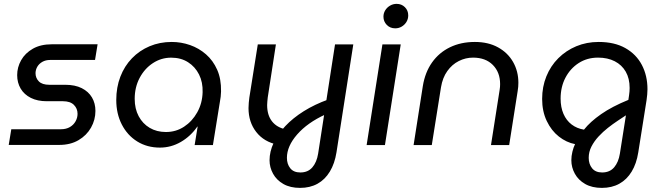

<svg xmlns="http://www.w3.org/2000/svg" viewBox="-20 -735 3361 973"><path d="M24.2 -0.6 37.2 -80H288.2Q315.2 -80 334 -91Q352.8 -102 362.9 -120.1Q373 -138.2 373 -158.2Q373 -185 354.5 -203.5Q336 -222 299.2 -222H217.2Q169.8 -222 136.1 -239Q102.4 -256 84.7 -286Q67 -316 67 -354.4Q67 -394 87.1 -429.8Q107.2 -465.6 146.5 -488.1Q185.8 -510.6 242.8 -510.6H474.6L461.6 -431.2H234.6Q211.4 -431.2 194.7 -421.6Q178 -412 169.3 -397.2Q160.6 -382.4 160 -365Q160 -339.4 177 -322.4Q194 -305.4 229.4 -305.4H309.6Q360.4 -305.4 394.4 -288.2Q428.4 -271 446 -241.3Q463.6 -211.6 463.6 -173Q463.6 -127.8 441.3 -88.3Q419 -48.8 377.9 -24.7Q336.8 -0.6 280.4 -0.6Z M790.4 13Q725.6 13 675.6 -18Q625.6 -49 597.4 -103.8Q569.2 -158.6 569.2 -228.2Q569.2 -292.4 589.9 -346.3Q610.6 -400.2 648.7 -439.6Q686.8 -479 738.2 -500.7Q789.6 -522.4 850.4 -522.4Q898 -522.4 943 -506.7Q988 -491 1023.9 -459.7Q1059.8 -428.4 1080.6 -381.5Q1101.4 -334.6 1100.2 -271.6Q1099.8 -257.4 1098.4 -244.9Q1097 -232.4 1094.6 -220.4L1059 0H966.4L981.6 -93.4H980Q946 -44.4 896.5 -15.7Q847 13 790.4 13ZM821 -66Q871.8 -66 912.9 -93Q954 -120 979.6 -165.8Q1005.2 -211.6 1006.8 -267.6Q1008.4 -318.2 988.7 -357.5Q969 -396.8 932.8 -419.8Q896.6 -442.8 847.4 -442.8Q797.2 -442.8 755 -415.2Q712.8 -387.6 687.7 -340.3Q662.6 -293 662.6 -234Q662.6 -183.8 682.8 -146Q703 -108.2 738.6 -87.1Q774.2 -66 821 -66Z M1500.8 217.2Q1451 217.2 1416.4 197.6Q1381.8 178 1363.9 145.6Q1346 113.2 1346 77Q1346 33.8 1366.5 -10.4Q1387 -54.6 1425.6 -95.7Q1464.2 -136.8 1519.3 -171.4Q1574.4 -206 1644 -231L1628.4 -154.6Q1538 -113.2 1486 -53.7Q1434 5.8 1434 64.8Q1434 96.4 1451 117.7Q1468 139 1502 139Q1540.8 139 1563.1 112.9Q1585.4 86.8 1592.2 43.4L1677.8 -510H1770.4L1685.2 37Q1676.2 93.8 1651.6 134.5Q1627 175.2 1589 196.2Q1551 217.2 1500.8 217.2ZM1387.2 -1.8Q1317.8 -15.8 1278.6 -66Q1239.4 -116.2 1239.4 -187Q1239.4 -198.8 1240.7 -214.1Q1242 -229.4 1243.6 -240.6L1286.4 -510H1378.2L1336.8 -240.8Q1335.8 -230.8 1334.8 -220.5Q1333.8 -210.2 1333.8 -202.6Q1333.8 -151.4 1358.5 -120Q1383.2 -88.6 1428.6 -79.4Z M1838 0 1918 -510H2010.8L1930.8 0ZM1983 -591.4Q1957 -591.4 1940.1 -608.8Q1923.2 -626.2 1923.2 -650.4Q1923.2 -667.8 1932.1 -682.5Q1941 -697.2 1956.4 -706.3Q1971.8 -715.4 1990 -715.4Q2015 -715.4 2031.9 -698.7Q2048.8 -682 2048.8 -657Q2048.8 -638.6 2039.6 -623.7Q2030.4 -608.8 2015.5 -600.1Q2000.6 -591.4 1983 -591.4Z M2076 0 2122.8 -299Q2134.2 -368.8 2169.6 -418.7Q2205 -468.6 2260.4 -495.5Q2315.8 -522.4 2386.6 -522.4Q2454.2 -522.4 2503.8 -495.1Q2553.4 -467.8 2580.2 -420.8Q2607 -373.8 2607 -315.6Q2607 -306.2 2606.2 -295.4Q2605.4 -284.6 2603.4 -273.6L2560.4 0H2468.2L2512 -279.4Q2513.4 -287.4 2513.9 -294.7Q2514.4 -302 2514.4 -309Q2514.4 -368.6 2477.6 -405.8Q2440.8 -443 2377.2 -443Q2339.4 -443 2305.1 -425.7Q2270.8 -408.4 2246.8 -374.8Q2222.8 -341.2 2214.8 -292.6L2168.2 0Z M3030.2 217.2Q2980.4 217.2 2945.8 197.6Q2911.2 178 2893.3 145.6Q2875.4 113.2 2875.4 77Q2875.4 56 2880.8 33.7Q2886.2 11.4 2894.2 -4.6Q2850.4 -13 2812.3 -42.9Q2774.2 -72.8 2750.8 -121.8Q2727.4 -170.8 2727.4 -233.6Q2727.4 -295.2 2748.8 -348Q2770.2 -400.8 2809.2 -439.8Q2848.2 -478.8 2900.4 -500.6Q2952.6 -522.4 3013.8 -522.4Q3094.2 -522.4 3149.3 -491.2Q3204.4 -460 3232.8 -405.8Q3261.2 -351.6 3261.2 -282.6Q3261.2 -269.8 3259.9 -255.9Q3258.6 -242 3256.6 -227.6L3214.6 37Q3205.6 94.4 3181 134.8Q3156.4 175.2 3118.4 196.2Q3080.4 217.2 3030.2 217.2ZM3031.4 139Q3070.2 139 3092.4 112.9Q3114.6 86.8 3121.4 43.4L3152 -150.6Q3134.6 -139 3110.5 -123.1Q3086.4 -107.2 3060.8 -87.1Q3035.2 -67 3013.2 -43.2Q2991.2 -19.4 2977.3 7.6Q2963.4 34.6 2963.4 64.8Q2963.4 96.4 2980.6 117.7Q2997.8 139 3031.4 139ZM2939.4 -78Q2971 -118 3026.4 -156.6Q3081.8 -195.2 3164.4 -228.8L3168 -253Q3169.4 -263 3170.1 -271.7Q3170.8 -280.4 3170.8 -289.4Q3170.8 -337.4 3151.1 -371.7Q3131.4 -406 3095.4 -424.5Q3059.4 -443 3010.8 -443Q2955.4 -443 2912.7 -415.5Q2870 -388 2845.5 -341.2Q2821 -294.4 2821 -235.4Q2821 -191.4 2835.5 -158Q2850 -124.6 2876.7 -104.2Q2903.4 -83.8 2939.4 -78Z"/></svg>

Font: MuseoModerno Thin
Style: Italic
Weight: 100
Italic angle: -9°
Designer: Pablo Cosgaya, Héctor Gatti, Marcela Romero, and the Authors of The MuseoModerno Project.
Foundry: Omnibus-Type Team
Version: Version 1.003